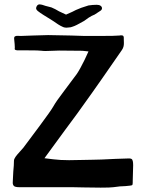

<svg xmlns="http://www.w3.org/2000/svg" viewBox="-20 -858 681 881"><path d="M162 -838Q170 -838 189 -831L216 -824Q233 -817 251 -806L283 -791Q318 -806 328 -812Q349 -822 386 -833Q405 -836 424 -836Q435 -836 441.5 -831.5Q448 -827 448 -820Q448 -813 440 -808L414 -791Q411 -790 400.5 -785Q390 -780 366 -762Q326 -739 314 -736Q305 -732 296 -732Q292 -731 285 -731Q277 -731 270.5 -733.5Q264 -736 258 -739.5Q252 -743 247 -746Q218 -766 201 -776L180 -789Q164 -799 154 -807Q144 -815 146 -823Q150 -838 162 -838ZM130 -695Q178 -697 201 -697L307 -695L369 -693H428Q514 -693 528 -695L535 -696Q544 -696 546 -692.5Q548 -689 548 -685Q548 -681 548 -680Q548 -679 548.5 -660.5Q549 -642 539 -628Q427 -466 401 -430Q329 -328 279 -262L184 -132Q212 -128 225 -127Q256 -123 297 -123L354 -124Q371 -125 406 -125Q434 -125 510 -129L572 -131Q584 -131 587 -125Q590 -119 590.5 -111Q591 -103 591 -100L589 -27V-21Q589 -11 587 -9Q585 -7 575 -6L555 -4Q533 -4 500 1Q486 3 442 3L363 2Q344 1 315 1H70Q48 1 43 -5.5Q38 -12 38.5 -20.5Q39 -29 39 -32L41 -71Q44 -100 44 -120Q44 -128 51 -138Q58 -148 71 -162L87 -180Q114 -216 163.5 -282.5Q213 -349 225 -370Q237 -392 274 -440.5Q311 -489 320 -502L332 -518Q347 -540 368 -583L386 -622Q380 -622 377 -623L357 -625L251 -626Q233 -626 223 -625L190 -624Q176 -624 172 -625Q163 -627 101 -627H59Q51 -628 49 -630Q47 -632 47.5 -635Q48 -638 48 -640Q48 -651 45 -679Q44 -689 49.5 -691.5Q55 -694 63 -693.5Q71 -693 75 -693Q90 -693 130 -695Z"/></svg>

Font: Barrio
Style: Regular
Weight: 400
Designer: Pablo Cosgaya & Sergio Jimenez
Foundry: Pablo Cosgaya & Sergio Jimenez
Version: Version 1.005